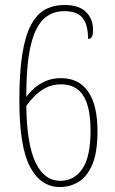

<svg xmlns="http://www.w3.org/2000/svg" viewBox="-20 -744 465 774"><path d="M222 10Q144 10 101 -71.5Q58 -153 58 -339Q58 -452 70 -526.5Q82 -601 105.5 -644.5Q129 -688 163 -706Q197 -724 240 -724Q298 -724 326.5 -696Q355 -668 355 -625Q355 -600 349 -593.5Q343 -587 335 -587Q335 -643 313.5 -671Q292 -699 239 -699Q188 -699 154 -665.5Q120 -632 103 -556.5Q86 -481 86 -354Q97 -369 116 -386.5Q135 -404 162.5 -416.5Q190 -429 226 -429Q298 -429 335.5 -374.5Q373 -320 373 -216Q373 -128 351.5 -79Q330 -30 295.5 -10Q261 10 222 10ZM223 -15Q279 -15 312 -63.5Q345 -112 345 -217Q345 -312 316 -358Q287 -404 226 -404Q191 -404 164.5 -390Q138 -376 118.5 -356Q99 -336 86 -317Q88 -162 123.5 -88.5Q159 -15 223 -15Z"/></svg>

Font: Noto Serif Tamil ExtraCondensed Thin
Style: Regular
Weight: 100
Width: 2
Designer: Indian Type Foundry, Tom Grace, and the Monotype Design Team
Foundry: Monotype Imaging Inc.
Version: Version 2.004; ttfautohint (v1.8.4.7-5d5b)